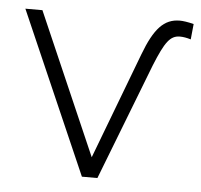

<svg xmlns="http://www.w3.org/2000/svg" viewBox="-44 -572 645 617"><g transform="rotate(5 279.0 -263.5)"><path d="M242 0H292L438 -377C469 -453 485 -476 517 -476C527 -476 539 -474 552 -470L557 -520C537 -525 522 -527 512 -527C461 -527 430 -493 398 -408L268 -65L69 -522H14Z"/></g></svg>

Font: Montserrat Light
Style: Regular
Weight: 300
Designer: Julieta Ulanovsky
Foundry: Julieta Ulanovsky
Version: Version 7.200